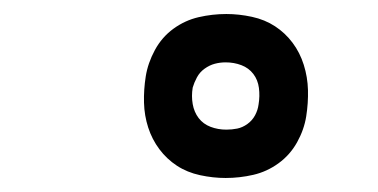

<svg xmlns="http://www.w3.org/2000/svg" viewBox="-20 -794 540 274"><path d="M302 -540Q284 -540 265.5 -544Q247 -548 232.5 -557.5Q218 -567 207.5 -581Q197 -595 191.5 -612Q186 -629 185.5 -647.5Q185 -666 188 -685Q191 -704 201 -722.5Q211 -741 227.5 -753Q244 -765 263.5 -769.5Q283 -774 303 -774Q321 -774 339.5 -770Q358 -766 372.5 -756.5Q387 -747 397.5 -733Q408 -719 413.5 -701.5Q419 -684 419.5 -665.5Q420 -647 417 -628Q414 -609 404 -591Q394 -573 377.5 -561Q361 -549 341.5 -544.5Q322 -540 302 -540ZM303 -609Q311 -609 318.5 -610.5Q326 -612 333 -617Q340 -622 344 -629.5Q348 -637 349 -645Q351 -657 349.5 -668.5Q348 -680 341.5 -688.5Q335 -697 324.5 -701Q314 -705 302 -705Q294 -705 286.5 -703Q279 -701 272 -696Q265 -691 261 -683.5Q257 -676 255 -669Q253 -657 255 -645.5Q257 -634 263.5 -625.5Q270 -617 280.5 -613Q291 -609 303 -609Z"/></svg>

Font: Iosevka Algr
Style: Italic
Weight: 400
Italic angle: -9°
Monospace: yes
Designer: Belleve Invis
Foundry: Belleve Invis
Version: Version 26.0.2; ttfautohint (v1.8.3)